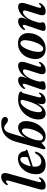

<svg xmlns="http://www.w3.org/2000/svg" viewBox="1185 -1954 778 3188"><g transform="rotate(-90 1574.0 -360.0)"><path d="M286.5 -614 152.5 -133Q141.5 -93.5 143.5 -79.8Q145.5 -66 158 -66Q167 -66 177.5 -72.2Q188 -78.5 202 -96Q209 -103.5 214.5 -102.5Q220.5 -102 222.5 -93.8Q224.5 -85.5 217 -71.5Q197.5 -35.5 163 -13.2Q128.5 9 81.5 9Q35 9 23.8 -20.2Q12.5 -49.5 28 -104.5L164 -588.5Q173.5 -623 171.5 -636Q169.5 -649 157.5 -649Q149.5 -649 140 -644Q130.5 -639 116 -625Q107 -617.5 102 -619Q96 -619.5 94.5 -627.2Q93 -635 100 -647.5Q122 -684 157 -706.5Q192 -729 231.5 -729Q274.5 -729 288.2 -699.5Q302 -670 286.5 -614Z M649 -147.5Q629 -81.5 572 -36.2Q515 9 427.5 9Q348 9 308 -40.8Q268 -90.5 276.5 -177.5Q283 -253 318.5 -315Q354 -377 410 -413.8Q466 -450.5 533.5 -450.5Q594.5 -450.5 625 -417.8Q655.5 -385 659 -338.5Q661 -323 673 -320.5Q682 -318.5 683 -310Q684 -296.5 662.5 -289.5Q646 -284 615 -273.8Q584 -263.5 546.2 -251.2Q508.5 -239 470.8 -226.5Q433 -214 402.5 -204.5Q402.5 -202.5 402 -200.5Q394.5 -134 417.5 -98.8Q440.5 -63.5 489 -63.5Q524.5 -63.5 557.8 -84.8Q591 -106 615.5 -152.5Q631 -170.5 641.5 -168Q653 -165 649 -147.5ZM523.5 -412.5Q488.5 -412.5 455.2 -364.5Q422 -316.5 407.5 -237.5Q444 -250 486 -264.2Q528 -278.5 556 -288.5Q562.5 -313 563 -350Q563 -378.5 553 -395.5Q543 -412.5 523.5 -412.5Z M954 -572 880.5 -324Q915 -385.5 959.5 -416.8Q1004 -448 1051 -448Q1104.5 -448 1133.5 -407.2Q1162.5 -366.5 1156 -290.5Q1152 -229.5 1130 -175.2Q1108 -121 1073 -79.5Q1038 -38 994.5 -14.5Q951 9 904.5 9Q864 9 835.8 -7.8Q807.5 -24.5 798.5 -61.5L730.5 -6Q719.5 5.5 707 5.5Q680.5 5.5 693.5 -42.5L815 -487.5Q847 -603.5 921.8 -666Q996.5 -728.5 1117 -728.5Q1171 -728.5 1198.5 -710.5Q1226 -692.5 1226 -665Q1226 -644.5 1212.8 -630.8Q1199.5 -617 1176 -617Q1151 -617 1130.2 -632.8Q1109.5 -648.5 1090.2 -664.2Q1071 -680 1050 -680Q1019 -680 994.5 -654.2Q970 -628.5 954 -572ZM993.5 -384Q967 -382.5 940.5 -355Q914 -327.5 891.8 -285Q869.5 -242.5 854.5 -195Q839.5 -147.5 836.5 -106.5Q833 -70.5 846.8 -52.8Q860.5 -35 884.5 -35Q909.5 -35 934.5 -59.2Q959.5 -83.5 980.5 -122.5Q1001.5 -161.5 1015.8 -206.2Q1030 -251 1033.5 -291.5Q1040 -343.5 1028.2 -364.2Q1016.5 -385 993.5 -384Z M1559.5 -134.5Q1549 -94 1551.8 -79.5Q1554.5 -65 1567 -65Q1576 -65 1586 -71.8Q1596 -78.5 1610.5 -96Q1617.5 -103.5 1622.5 -102.5Q1636 -101 1626 -74Q1607.5 -35.5 1574.2 -13.2Q1541 9 1500 9Q1439 9 1439 -50.5Q1439 -76.5 1450.5 -126.5Q1415 -60 1373.5 -25.5Q1332 9 1282 9Q1232 9 1205.5 -27.2Q1179 -63.5 1186 -135.5Q1190.5 -192 1216 -247.5Q1241.5 -303 1284.5 -348.2Q1327.5 -393.5 1386 -420.8Q1444.5 -448 1515 -448Q1578.5 -448 1614 -434Q1649.5 -420 1648 -402Q1647 -387.5 1635.5 -381.5Q1624 -375.5 1619 -357.5ZM1307 -135.5Q1301 -92 1311.2 -72Q1321.5 -52 1338.5 -52Q1361 -52 1385.2 -77.2Q1409.5 -102.5 1432.5 -146.2Q1455.5 -190 1474.8 -246Q1494 -302 1506.5 -363Q1510.5 -384.5 1506.8 -396.2Q1503 -408 1484.5 -408Q1455.5 -408 1426 -383.8Q1396.5 -359.5 1371.5 -319.5Q1346.5 -279.5 1329.2 -231.5Q1312 -183.5 1307 -135.5Z M1699.5 -333.5Q1692 -334 1691 -342.5Q1690 -351 1696.5 -361.5Q1721.5 -401 1759.8 -424.5Q1798 -448 1838 -448Q1896 -448 1896 -398Q1896 -378.5 1886.2 -351Q1876.5 -323.5 1864.5 -292Q1915 -379 1972.2 -413.5Q2029.5 -448 2076.5 -448Q2127.5 -448 2138 -410.5Q2148.5 -373 2128 -312L2069.5 -131.5Q2057.5 -94.5 2060 -80.2Q2062.5 -66 2075.5 -66Q2084 -66 2094 -72.2Q2104 -78.5 2119 -96.5Q2125.5 -103.5 2130.5 -102.5Q2136.5 -101.5 2138.5 -93.5Q2140.5 -85.5 2133.5 -71.5Q2112.5 -34.5 2079 -12.8Q2045.5 9 2000.5 9Q1952 9 1940.8 -21Q1929.5 -51 1946.5 -104L2005.5 -291Q2019 -333 2014.2 -350.2Q2009.5 -367.5 1988.5 -367.5Q1958 -367.5 1913.8 -322.2Q1869.5 -277 1836.5 -181Q1822 -140.5 1817 -118Q1812 -95.5 1812 -82.5Q1812 -70 1816 -60.8Q1820 -51.5 1820 -39Q1820 -17 1795.2 -4Q1770.5 9 1725 9Q1687 9 1679.2 -11.5Q1671.5 -32 1687 -74.5L1765.5 -303.5Q1779 -341.5 1777.2 -356.2Q1775.5 -371 1762 -371Q1752.5 -371 1741.2 -364Q1730 -357 1713 -339Q1705.5 -332.5 1699.5 -333.5Z M2452.5 -450Q2538.5 -449 2583.2 -393Q2628 -337 2617 -247Q2609 -175 2576 -117Q2543 -59 2487.5 -25Q2432 9 2356 9Q2300.5 9 2260.5 -15.5Q2220.5 -40 2201.5 -85.2Q2182.5 -130.5 2190 -192Q2198 -266 2231.5 -324.5Q2265 -383 2321 -417Q2377 -451 2452.5 -450ZM2362 -31Q2384.5 -31 2406.8 -56Q2429 -81 2448 -121.5Q2467 -162 2480.2 -208.2Q2493.5 -254.5 2498 -297Q2506.5 -357 2490.5 -383.2Q2474.5 -409.5 2448 -410.5Q2425.5 -411 2402.8 -386Q2380 -361 2360.2 -320.5Q2340.5 -280 2326.8 -233Q2313 -186 2309 -142.5Q2300 -80.5 2316.8 -55.8Q2333.5 -31 2362 -31Z M2678 -333.5Q2670.5 -334 2669.5 -342.5Q2668.5 -351 2675 -361.5Q2700 -401 2738.2 -424.5Q2776.5 -448 2816.5 -448Q2874.5 -448 2874.5 -398Q2874.5 -378.5 2864.8 -351Q2855 -323.5 2843 -292Q2893.5 -379 2950.8 -413.5Q3008 -448 3055 -448Q3106 -448 3116.5 -410.5Q3127 -373 3106.5 -312L3048 -131.5Q3036 -94.5 3038.5 -80.2Q3041 -66 3054 -66Q3062.5 -66 3072.5 -72.2Q3082.5 -78.5 3097.5 -96.5Q3104 -103.5 3109 -102.5Q3115 -101.5 3117 -93.5Q3119 -85.5 3112 -71.5Q3091 -34.5 3057.5 -12.8Q3024 9 2979 9Q2930.5 9 2919.2 -21Q2908 -51 2925 -104L2984 -291Q2997.5 -333 2992.8 -350.2Q2988 -367.5 2967 -367.5Q2936.5 -367.5 2892.2 -322.2Q2848 -277 2815 -181Q2800.5 -140.5 2795.5 -118Q2790.5 -95.5 2790.5 -82.5Q2790.5 -70 2794.5 -60.8Q2798.5 -51.5 2798.5 -39Q2798.5 -17 2773.8 -4Q2749 9 2703.5 9Q2665.5 9 2657.8 -11.5Q2650 -32 2665.5 -74.5L2744 -303.5Q2757.5 -341.5 2755.8 -356.2Q2754 -371 2740.5 -371Q2731 -371 2719.8 -364Q2708.5 -357 2691.5 -339Q2684 -332.5 2678 -333.5Z"/></g></svg>

Font: Fraunces 144pt S050 SemiBold
Style: Italic
Weight: 600
Italic angle: -16°
Version: Version 1.000; ttfautohint (v1.8.3)